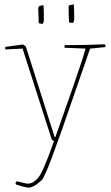

<svg xmlns="http://www.w3.org/2000/svg" viewBox="-20 -661 515 893"><path d="M54 197 52 190 58 182Q80 187 95 191Q110 195 123.5 191Q137 187 154 170Q167 156 181 124.5Q195 93 208.5 57.5Q222 22 231 -5L221 -11L85 -435L5 -431Q3 -437 5 -443L87 -454L100 -445L234 -24L237 -22Q255 -73 276 -132.5Q297 -192 317.5 -250.5Q338 -309 354 -357.5Q370 -406 378 -435L280 -439Q280 -441 280 -444.5Q280 -448 281 -451Q331 -451 375.5 -452Q420 -453 469 -455Q471 -447 471 -442L399 -435Q366 -340 333 -244.5Q300 -149 267 -54Q242 15 219.5 76.5Q197 138 177 174Q164 186 151 196Q138 206 117 212Q106 212 85.5 206.5Q65 201 54 197ZM301 -558Q300 -578 299.5 -596Q299 -614 299 -634Q302 -636 311.5 -638.5Q321 -641 323 -641Q325 -620 325 -598Q325 -576 325 -569Q325 -568 323 -561Q321 -554 320 -554Q318 -554 310.5 -555Q303 -556 301 -558ZM160 -554 158 -623Q158 -627 161 -631Q162 -633 171 -635Q180 -637 182 -637Q184 -616 184 -594Q184 -572 184 -565Q184 -564 182 -557Q180 -550 179 -550Q177 -550 169.5 -551Q162 -552 160 -554Z"/></svg>

Font: Labrada Thin
Style: Regular
Weight: 100
Designer: Mercedes Jáuregui
Foundry: Omnibus-Type Team
Version: Version 1.000; ttfautohint (v1.8.4.7-5d5b)